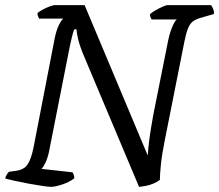

<svg xmlns="http://www.w3.org/2000/svg" viewBox="-30 -724 849 744"><path d="M167.6 0Q158.8 0 135.5 -3.4Q112.1 -6.8 83.2 -12Q54.3 -17.3 28.7 -23Q3.2 -28.6 -10.1 -32.6Q-8.1 -40 -3.8 -47.2Q0.5 -54.5 4.5 -58.3L33.5 -62.3Q52.2 -65.3 64.3 -73.7Q76.5 -82.2 85.6 -103.2Q94.7 -124.2 102.5 -165.5L181.5 -573.2Q188.5 -608.3 198.7 -628Q208.9 -647.8 215.6 -652H121.4Q120.1 -655.8 117.4 -661.2Q114.6 -666.6 115.4 -673.4Q122.4 -679.9 135.9 -687.1Q149.5 -694.2 162.7 -699.1Q176 -704 181.2 -704H297.9L542.5 -121.5Q544.2 -147 547.3 -172.6Q550.3 -198.1 554.6 -224.3Q558.9 -250.5 563.9 -278.5L622 -568.9Q629 -600.9 638.7 -622.6Q648.4 -644.3 655.1 -648.5H557.5Q555.8 -651.3 553.4 -656.9Q551 -662.6 551 -668.8Q557.8 -675.4 571.8 -683.5Q585.9 -691.7 599.6 -697.8Q613.4 -704 618.2 -704H788.1Q791.1 -700 795.5 -690.6Q799.9 -681.1 798.9 -669.8L750.8 -655.8Q731 -650.6 718.9 -642.1Q706.7 -633.6 699.1 -615.4Q691.4 -597.3 684.4 -562L609.4 -184.9Q597.3 -125 593.4 -85.8Q589.5 -46.6 589.5 -27Q579 -18.6 564.3 -12.6Q549.7 -6.5 535.2 -3.8Q520.6 -1 508.8 0L294.2 -509.5Q279 -546 273 -571.5Q266.9 -597 266.7 -610.3H257.6Q256.1 -606.6 253.7 -599.2Q251.4 -591.8 248.5 -579.8Q245.6 -567.9 241.4 -548.8L159.5 -134.2Q153.8 -109.1 145.5 -92.4Q137.2 -75.6 131.2 -69.6L250.9 -56.3Q253.7 -52.7 256.1 -45.6Q258.5 -38.4 257.5 -32.6Q238.5 -18.1 210.8 -9Q183.1 0 167.6 0Z"/></svg>

Font: Texturina Medium
Style: Italic
Weight: 500
Italic angle: -11°
Designer: Guillermo Torres Carreño
Foundry: Omnibus-Type
Version: Version 1.002